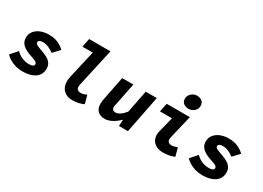

<svg xmlns="http://www.w3.org/2000/svg" viewBox="-18 -1481 3036 2219"><g transform="rotate(30 1500.0 -371.5)"><path d="M265 12Q218 12 175.5 0.5Q133 -11 98 -31.5Q63 -52 35 -80L116 -172Q156 -133 200.5 -115.5Q245 -98 289 -98Q321 -98 338.5 -107Q356 -116 356 -133Q356 -146 347.5 -155Q339 -164 319 -172.5Q299 -181 264 -192Q189 -216 148 -252.5Q107 -289 107 -346Q107 -400 137.5 -436.5Q168 -473 216.5 -491.5Q265 -510 322 -510Q396 -510 447 -486.5Q498 -463 533 -428L452 -342Q422 -366 384 -383Q346 -400 305 -400Q279 -400 263 -391.5Q247 -383 247 -365Q247 -347 269 -335.5Q291 -324 348 -304Q392 -289 425 -269.5Q458 -250 476.5 -222Q495 -194 495 -153Q495 -97 464.5 -60Q434 -23 382 -5.5Q330 12 265 12Z M926 12Q858 12 814 -30.5Q770 -73 770 -149Q770 -164 772 -179.5Q774 -195 778 -213L863 -583H725L749 -698H1033L921 -194Q920 -187 918.5 -178.5Q917 -170 917 -158Q917 -133 933 -121Q949 -109 972 -109Q994 -109 1011 -114Q1028 -119 1052 -130L1082 -20Q1043 -2 1006 5Q969 12 926 12Z M1365 12Q1303 12 1269 -21Q1235 -54 1235 -117Q1235 -134 1237.5 -153Q1240 -172 1244 -190L1305 -498H1454L1396 -208Q1392 -194 1389.5 -182.5Q1387 -171 1387 -161Q1387 -138 1400 -126Q1413 -114 1434 -114Q1463 -114 1495.5 -135.5Q1528 -157 1560 -198L1619 -498H1767L1669 0H1549L1554 -83H1550Q1526 -59 1496 -37.5Q1466 -16 1432 -2Q1398 12 1365 12Z M2141 12Q2067 12 2022.5 -27Q1978 -66 1978 -134Q1978 -149 1981 -164Q1984 -179 1988 -195L2036 -383H1875L1899 -498H2208L2134 -189Q2133 -182 2131.5 -176Q2130 -170 2130 -164Q2130 -134 2146 -121.5Q2162 -109 2187 -109Q2205 -109 2222 -114Q2239 -119 2262 -128L2292 -17Q2259 -3 2223.5 4.5Q2188 12 2141 12ZM2144 -573Q2108 -573 2079.5 -593.5Q2051 -614 2051 -655Q2051 -682 2065.5 -704.5Q2080 -727 2104 -741Q2128 -755 2157 -755Q2198 -755 2224.5 -734Q2251 -713 2251 -673Q2251 -630 2219.5 -601.5Q2188 -573 2144 -573Z M2665 12Q2618 12 2575.5 0.5Q2533 -11 2498 -31.5Q2463 -52 2435 -80L2516 -172Q2556 -133 2600.5 -115.5Q2645 -98 2689 -98Q2721 -98 2738.5 -107Q2756 -116 2756 -133Q2756 -146 2747.5 -155Q2739 -164 2719 -172.5Q2699 -181 2664 -192Q2589 -216 2548 -252.5Q2507 -289 2507 -346Q2507 -400 2537.5 -436.5Q2568 -473 2616.5 -491.5Q2665 -510 2722 -510Q2796 -510 2847 -486.5Q2898 -463 2933 -428L2852 -342Q2822 -366 2784 -383Q2746 -400 2705 -400Q2679 -400 2663 -391.5Q2647 -383 2647 -365Q2647 -347 2669 -335.5Q2691 -324 2748 -304Q2792 -289 2825 -269.5Q2858 -250 2876.5 -222Q2895 -194 2895 -153Q2895 -97 2864.5 -60Q2834 -23 2782 -5.5Q2730 12 2665 12Z"/></g></svg>

Font: Source Code Pro ExtraLight ExtraBold
Style: Italic
Weight: 800
Italic angle: -11°
Monospace: yes
Version: Version 1.016;hotconv 1.0.116;makeotfexe 2.5.65601